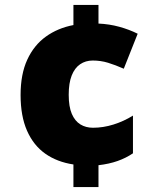

<svg xmlns="http://www.w3.org/2000/svg" viewBox="-20 -744 626 774"><path d="M377 -649Q421 -647 461 -636Q501 -625 535 -608L479 -467Q445 -482 415.5 -491Q386 -500 354 -500Q325 -500 303 -485Q281 -470 269 -439.5Q257 -409 257 -362Q257 -314 269.5 -285Q282 -256 304 -242.5Q326 -229 355 -229Q396 -229 437.5 -242Q479 -255 516 -278V-126Q488 -107 454 -95Q420 -83 377 -78V10H276V-81Q210 -91 162.5 -124.5Q115 -158 89 -217Q63 -276 63 -361Q63 -445 90 -503.5Q117 -562 165 -596.5Q213 -631 276 -643V-724H377Z"/></svg>

Font: Noto Sans Devanagari Black
Style: Regular
Weight: 900
Version: Version 2.003